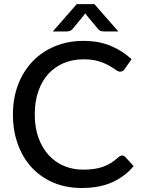

<svg xmlns="http://www.w3.org/2000/svg" viewBox="-20 -930 706 958"><path d="M589.5 -154Q598.5 -154 605 -147L647 -101Q603 -49 539.8 -20.5Q476.5 8 387.5 8Q309.5 8 246.2 -19Q183 -46 138.2 -94.5Q93.5 -143 69 -210.5Q44.5 -278 44.5 -359Q44.5 -440 70.2 -507.5Q96 -575 142.5 -623.5Q189 -672 253.8 -699Q318.5 -726 397 -726Q473.5 -726 533 -701Q592.5 -676 636.5 -634.5L601.5 -585Q598 -579.5 592.8 -576Q587.5 -572.5 579 -572.5Q569.5 -572.5 556.8 -582Q544 -591.5 523.2 -603.2Q502.5 -615 472 -624.5Q441.5 -634 396 -634Q342.5 -634 298 -615.2Q253.5 -596.5 221.2 -561.2Q189 -526 171.2 -474.8Q153.5 -423.5 153.5 -359Q153.5 -293.5 172 -242.5Q190.5 -191.5 223 -156Q255.5 -120.5 299.5 -102Q343.5 -83.5 394.5 -83.5Q425.5 -83.5 450.2 -87.2Q475 -91 495.8 -98.5Q516.5 -106 535 -117.8Q553.5 -129.5 571.5 -146Q575.5 -149.5 580 -151.8Q584.5 -154 589.5 -154ZM570.5 -773H499.5Q493 -773 484 -775.2Q475 -777.5 466 -789L411.5 -855L405.5 -864L399.5 -855L345 -789Q336 -777.5 327 -775.2Q318 -773 311.5 -773H243.5L363 -909.5H451Z"/></svg>

Font: Lato 2
Style: Regular
Weight: 500
Designer: Lukasz Dziedzic with Adam Twardoch and Botio Nikoltchev
Foundry: tyPoland Lukasz Dziedzic
Version: Version 2.015; 2015-08-06; http://www.latofonts.com/